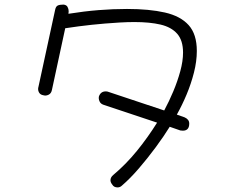

<svg xmlns="http://www.w3.org/2000/svg" viewBox="-20 -692 1040 836"><path d="M511 116Q503 124 492 124Q476 124 469 112Q461 102 461 93Q461 80 473 70Q529 23 576.5 -35.5Q624 -94 664 -158L430 -236Q419 -240 414.5 -248.5Q410 -257 410 -264Q410 -270 411 -273Q419 -294 440 -294Q446 -294 449 -293L695 -211Q716 -250 734.5 -294Q753 -338 765 -382Q777 -426 777 -463Q777 -516 751.5 -545Q726 -574 679 -585Q632 -596 565 -596Q550 -596 534 -595.5Q518 -595 501 -594Q435 -590 379 -584Q323 -578 264 -569L206 -300Q203 -285 191.5 -279.5Q180 -274 170 -277Q157 -279 151.5 -287Q146 -295 146 -304Q146 -310 147 -312L220 -649Q223 -664 231.5 -668Q240 -672 256 -672Q269 -671 274 -662Q279 -653 279 -643Q279 -636 278 -632Q347 -643 409.5 -648Q472 -653 533 -653Q630 -653 698 -637.5Q766 -622 801.5 -582.5Q837 -543 837 -470Q837 -425 824.5 -376Q812 -327 792.5 -280.5Q773 -234 750 -193L784 -181Q804 -172 804 -154Q804 -123 776 -123Q769 -123 765 -124L719 -140Q693 -98 657.5 -50Q622 -2 584 42Q546 86 511 116Z"/></svg>

Font: Hachi Maru Pop
Style: Regular
Weight: 400
Designer: Nontynet
Foundry: Nontynet
Version: Version 1.300